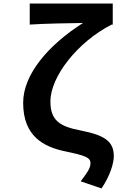

<svg xmlns="http://www.w3.org/2000/svg" viewBox="-20 -841 740 1078"><path d="M433 177 550 217C599 145 619 74 619 36C619 -49 565 -82 435 -108C313 -131 263 -166 263 -272C263 -409 414 -605 607 -703H613V-821H147V-703C232 -709 382 -711 446 -712C251 -588 110 -423 110 -264C110 -74 227 -16 347 9C457 32 488 43 488 75C488 105 468 130 433 177Z"/></svg>

Font: Kawkab Mono
Style: Bold
Weight: 700
Monospace: yes
Designer: Abdullah Arif
Foundry: Abdullah Arif
Version: Version 1.000;PS 000.500;hotconv 1.0.88;makeotf.lib2.5.64775